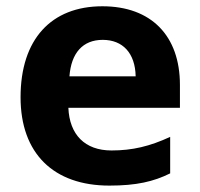

<svg xmlns="http://www.w3.org/2000/svg" viewBox="-20 -576 631 606"><path d="M325.2 9.8C410.6 9.8 464.8 -2.9 517.1 -28.8V-144C453.1 -114.3 397.9 -101.1 332 -101.1C247.6 -101.1 199.2 -151.4 195.8 -235.8H547.9V-308.1C547.9 -462.9 457.5 -556.2 303.2 -556.2C141.6 -556.2 44.9 -452.1 44.9 -269C44.9 -91.3 149.4 9.8 325.2 9.8ZM304.2 -450.2C367.2 -450.2 406.7 -408.7 408.2 -335H199.2C204.6 -408.7 241.2 -450.2 304.2 -450.2Z"/></svg>

Font: Open Sans bold
Style: Bold
Weight: 700
Foundry: Ascender Corporation
Version: Version 1.100;PS 001.100;hotconv 1.0.88;makeotf.lib2.5.64775